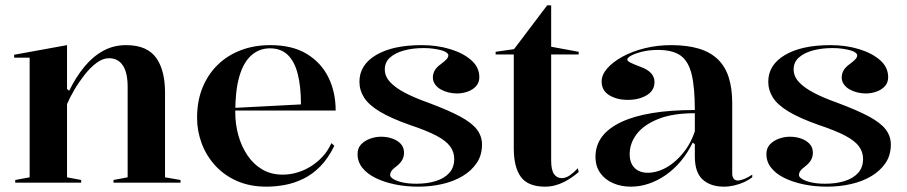

<svg xmlns="http://www.w3.org/2000/svg" viewBox="-20 -684 3396 719"><path d="M656 -10V0H405V-10L458 -20V-359Q458 -412 440 -439Q422 -466 388 -466Q365 -466 341.5 -448.5Q318 -431 296.5 -403.5Q275 -376 258 -347Q241 -318 231 -294V-20L284 -10V0H37V-10L91 -20V-468H33V-479L231 -515V-351L239 -344Q264 -395 295.5 -433.5Q327 -472 366 -493.5Q405 -515 452 -515Q493 -515 521 -502.5Q549 -490 565.5 -466.5Q582 -443 590 -410.5Q598 -378 598 -339V-20Z M992 -515Q1075 -515 1129 -482Q1183 -449 1210 -394Q1237 -339 1237 -270H858V-280L1107 -293Q1107 -360 1095 -407Q1083 -454 1057.5 -478.5Q1032 -503 991 -503Q951 -503 921.5 -477Q892 -451 876.5 -398.5Q861 -346 861 -264Q861 -219 872.5 -177.5Q884 -136 906.5 -102.5Q929 -69 962 -49.5Q995 -30 1039 -30Q1066 -30 1093 -38Q1120 -46 1144 -61Q1168 -76 1188 -97.5Q1208 -119 1221 -148L1232 -138Q1209 -91 1179.5 -61Q1150 -31 1116 -14.5Q1082 2 1047 8.5Q1012 15 978 15Q916 15 868 -6Q820 -27 786.5 -63.5Q753 -100 735.5 -146.5Q718 -193 718 -243Q718 -306 738.5 -356Q759 -406 795.5 -441.5Q832 -477 882 -496Q932 -515 992 -515Z M1546 15Q1500 15 1459 6.5Q1418 -2 1386.5 -17.5Q1355 -33 1337 -55.5Q1319 -78 1319 -107Q1319 -129 1332 -143Q1345 -157 1365.5 -164.5Q1386 -172 1407 -172Q1430 -172 1449.5 -165Q1469 -158 1481 -145Q1493 -132 1493 -112Q1493 -98 1487 -86.5Q1481 -75 1468 -64Q1452 -52 1446.5 -44.5Q1441 -37 1441 -28Q1441 -21 1453 -13.5Q1465 -6 1487 -1Q1509 4 1539 4Q1580 4 1612 -6Q1644 -16 1662.5 -36.5Q1681 -57 1681 -89Q1681 -115 1665.5 -136Q1650 -157 1614 -176Q1578 -195 1515 -216Q1444 -241 1402.5 -266Q1361 -291 1343.5 -318.5Q1326 -346 1326 -378Q1326 -441 1388.5 -478Q1451 -515 1559 -515Q1617 -515 1666 -500Q1715 -485 1745 -458.5Q1775 -432 1775 -395Q1775 -375 1763 -361.5Q1751 -348 1731.5 -341Q1712 -334 1691 -334Q1675 -334 1659 -338Q1643 -342 1630 -349.5Q1617 -357 1609 -368.5Q1601 -380 1601 -394Q1601 -423 1631 -444Q1647 -456 1653 -463Q1659 -470 1659 -477Q1659 -482 1652.5 -487Q1646 -492 1633.5 -495.5Q1621 -499 1604 -501.5Q1587 -504 1567 -504Q1526 -504 1493 -495Q1460 -486 1440.5 -468.5Q1421 -451 1421 -424Q1421 -398 1441 -376.5Q1461 -355 1497.5 -336Q1534 -317 1585 -299Q1660 -271 1703.5 -247.5Q1747 -224 1766 -199Q1785 -174 1785 -143Q1785 -103 1765.5 -74Q1746 -45 1713 -25Q1680 -5 1637 5Q1594 15 1546 15Z M2021 15Q1958 15 1931 -21Q1904 -57 1904 -129V-480H1836V-490L1905 -500L2029 -664H2044V-509L2147 -490V-480H2044V-83Q2044 -48 2054.5 -32.5Q2065 -17 2083 -17Q2099 -17 2114 -27.5Q2129 -38 2144 -54L2147 -40Q2136 -30 2121.5 -20Q2107 -10 2091 -2Q2075 6 2057.5 10.5Q2040 15 2021 15Z M2493 -515Q2553 -515 2596.5 -502Q2640 -489 2668 -462Q2696 -435 2709 -394Q2722 -353 2722 -298V-34Q2722 -22 2727.5 -15Q2733 -8 2743 -8Q2753 -8 2767.5 -14Q2782 -20 2797 -30V-20Q2784 -10 2766.5 -2Q2749 6 2729.5 10.5Q2710 15 2691 15Q2641 15 2611.5 -11.5Q2582 -38 2582 -98Q2582 -114 2582 -121.5Q2582 -129 2582 -133.5Q2582 -138 2582 -144L2574 -150Q2555 -111 2529.5 -80.5Q2504 -50 2473 -28.5Q2442 -7 2409 4Q2376 15 2343 15Q2306 15 2276 2Q2246 -11 2228 -36Q2210 -61 2210 -97Q2210 -181 2305.5 -226.5Q2401 -272 2582 -272Q2582 -357 2570 -406Q2558 -455 2528.5 -476Q2499 -497 2444 -497Q2411 -497 2385 -490.5Q2359 -484 2344 -476Q2329 -468 2329 -461Q2329 -456 2340 -450Q2351 -444 2378 -434Q2431 -415 2431 -377Q2431 -345 2402 -327.5Q2373 -310 2331 -310Q2290 -310 2261.5 -327.5Q2233 -345 2233 -379Q2233 -404 2254 -428Q2275 -452 2311.5 -472Q2348 -492 2395 -503.5Q2442 -515 2493 -515ZM2582 -260Q2498 -260 2444 -238Q2390 -216 2364 -181.5Q2338 -147 2338 -107Q2338 -83 2347 -67.5Q2356 -52 2371 -44.5Q2386 -37 2406 -37Q2428 -37 2452.5 -46Q2477 -55 2501 -74Q2525 -93 2546.5 -122Q2568 -151 2582 -192Z M3077 15Q3031 15 2990 6.5Q2949 -2 2917.5 -17.5Q2886 -33 2868 -55.5Q2850 -78 2850 -107Q2850 -129 2863 -143Q2876 -157 2896.5 -164.5Q2917 -172 2938 -172Q2961 -172 2980.5 -165Q3000 -158 3012 -145Q3024 -132 3024 -112Q3024 -98 3018 -86.5Q3012 -75 2999 -64Q2983 -52 2977.5 -44.5Q2972 -37 2972 -28Q2972 -21 2984 -13.5Q2996 -6 3018 -1Q3040 4 3070 4Q3111 4 3143 -6Q3175 -16 3193.5 -36.5Q3212 -57 3212 -89Q3212 -115 3196.5 -136Q3181 -157 3145 -176Q3109 -195 3046 -216Q2975 -241 2933.5 -266Q2892 -291 2874.5 -318.5Q2857 -346 2857 -378Q2857 -441 2919.5 -478Q2982 -515 3090 -515Q3148 -515 3197 -500Q3246 -485 3276 -458.5Q3306 -432 3306 -395Q3306 -375 3294 -361.5Q3282 -348 3262.5 -341Q3243 -334 3222 -334Q3206 -334 3190 -338Q3174 -342 3161 -349.5Q3148 -357 3140 -368.5Q3132 -380 3132 -394Q3132 -423 3162 -444Q3178 -456 3184 -463Q3190 -470 3190 -477Q3190 -482 3183.5 -487Q3177 -492 3164.5 -495.5Q3152 -499 3135 -501.5Q3118 -504 3098 -504Q3057 -504 3024 -495Q2991 -486 2971.5 -468.5Q2952 -451 2952 -424Q2952 -398 2972 -376.5Q2992 -355 3028.5 -336Q3065 -317 3116 -299Q3191 -271 3234.5 -247.5Q3278 -224 3297 -199Q3316 -174 3316 -143Q3316 -103 3296.5 -74Q3277 -45 3244 -25Q3211 -5 3168 5Q3125 15 3077 15Z"/></svg>

Font: Kalnia Medium
Style: Regular
Weight: 500
Designer: Frida Medrano
Foundry: Frida Medrano
Version: Version 1.105